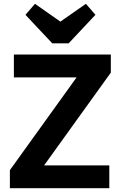

<svg xmlns="http://www.w3.org/2000/svg" viewBox="-20 -990 638 1010"><path d="M32 -95 401 -608H563L194 -95ZM32 0V-95L134 -120H555V0ZM53 -583V-703H563V-608L460 -583ZM432 -970 482 -912 341 -762H255L114 -912L164 -970L345 -843H250Z"/></svg>

Font: Outfit Thin SemiBold
Style: Regular
Weight: 600
Version: Version 1.100;gftools[0.9.27]